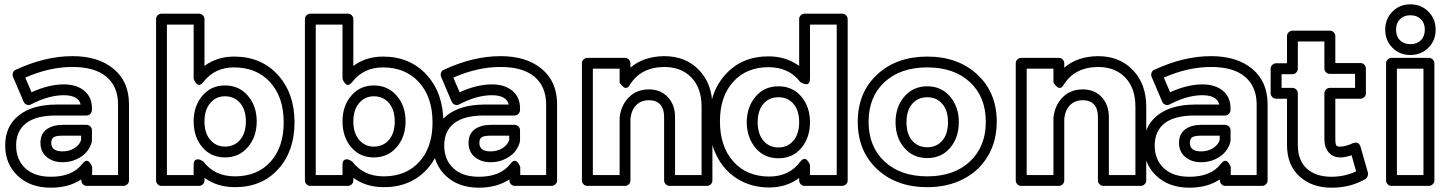

<svg xmlns="http://www.w3.org/2000/svg" viewBox="-20 -830 6623 883"><path d="M3.9 -161.1Q3.9 -249.5 65.9 -298.8Q127.9 -348.1 235.8 -349.1H351.1Q340.8 -392.1 272.9 -392.1Q204.6 -392.1 123 -350.1Q114.7 -345.2 104.2 -348.1Q93.8 -351.1 88.9 -361.8L40 -476.1Q36.1 -485.4 39.6 -495.4Q43 -505.4 51.8 -508.8Q187 -571.8 313 -571.8Q432.1 -571.8 502.4 -513.4Q572.8 -455.1 573.2 -352.1V0Q573.2 10.7 565.2 17.8Q557.1 24.9 547.9 24.9H378.9Q368.2 24.9 361.1 17.1Q354 9.3 354 0V-4.9Q295.9 33.2 213.9 33.2Q119.6 33.2 61.8 -21.2Q3.9 -75.7 3.9 -161.1ZM213.9 -17.1Q313.5 -17.1 358.9 -77.1Q366.7 -87.4 374.3 -89.8Q381.8 -92.3 387 -87.9Q392.1 -83.5 396 -77.9Q399.9 -72.3 401.9 -67.4L403.8 -62V-24.9H522.9V-352.1Q522 -433.1 468.8 -477.5Q415.5 -522 313 -522Q207 -522 96.2 -473.1L125 -405.8Q205.1 -441.9 272.9 -441.9Q332.5 -441.9 367.7 -412.6Q402.8 -383.3 402.8 -332V-324.2Q402.8 -314.9 395.8 -306.9Q388.7 -298.8 377.9 -298.8H235.8Q143.6 -298.3 98.9 -262.5Q54.2 -226.6 54.2 -161.1Q54.2 -95.7 96.2 -56.4Q138.2 -17.1 213.9 -17.1ZM166 -172.9Q166 -214.4 194.3 -235.1Q222.7 -255.9 269 -255.9H377.9Q387.2 -255.9 395 -248.8Q402.8 -241.7 402.8 -231V-183.1Q402.8 -182.1 402.3 -179.9Q401.9 -177.7 401.9 -176.8Q390.6 -134.3 352.8 -109.1Q314.9 -84 267.1 -84Q223.1 -84 194.6 -108.2Q166 -132.3 166 -172.9ZM215.8 -172.9Q215.8 -133.8 267.1 -133.8Q299.3 -133.8 322.8 -148.9Q346.2 -164.1 353 -186V-206.1H269Q236.8 -206.1 226.3 -198.5Q215.8 -190.9 215.8 -172.9Z M697.8 0V-742.2Q697.8 -752.9 705.6 -760Q713.4 -767.1 722.7 -767.1H895.5Q906.2 -767.1 913.3 -759.3Q920.4 -751.5 920.4 -742.2V-526.9Q978.5 -569.8 1056.6 -569.8Q1181.2 -569.8 1257.8 -485.6Q1334.5 -401.4 1334.5 -267.1Q1334.5 -134.8 1259.3 -52Q1184.1 30.8 1060.5 30.8Q979 30.8 920.4 -12.2V0Q920.4 10.7 912.6 17.8Q904.8 24.9 895.5 24.9H722.7Q711.9 24.9 704.8 17.1Q697.8 9.3 697.8 0ZM747.6 -24.9H870.6V-71.8Q870.6 -92.3 881.8 -95.9Q893.1 -99.6 904.3 -93.3L915.5 -86.9Q966.8 -19 1060.5 -19Q1163.1 -19 1223.9 -85.9Q1284.7 -152.8 1284.7 -267.1Q1284.7 -383.3 1222.4 -451.7Q1160.2 -520 1056.6 -520Q967.3 -520 915.5 -453.1Q907.7 -442.9 900.1 -440.4Q892.6 -438 887.5 -442.1Q882.3 -446.3 878.4 -451.9Q874.5 -457.5 872.6 -462.9L870.6 -467.8V-716.8H747.6ZM870.6 -272Q870.6 -342.3 910.6 -389.6Q950.7 -437 1014.6 -437Q1079.6 -437 1120.1 -389.6Q1160.6 -342.3 1160.6 -272Q1160.6 -201.2 1120.1 -153.6Q1079.6 -106 1014.6 -106Q950.2 -106 910.4 -153.1Q870.6 -200.2 870.6 -272ZM920.4 -272Q920.4 -217.8 947 -186.8Q973.6 -155.8 1014.6 -155.8Q1057.6 -155.8 1084.2 -186.8Q1110.8 -217.8 1110.8 -272Q1110.8 -325.2 1084.2 -356.2Q1057.6 -387.2 1014.6 -387.2Q973.6 -387.2 947 -356Q920.4 -324.7 920.4 -272Z M1382.3 0V-742.2Q1382.3 -752.9 1390.1 -760Q1397.9 -767.1 1407.2 -767.1H1580.1Q1590.8 -767.1 1597.9 -759.3Q1605 -751.5 1605 -742.2V-526.9Q1663.1 -569.8 1741.2 -569.8Q1865.7 -569.8 1942.4 -485.6Q2019 -401.4 2019 -267.1Q2019 -134.8 1943.8 -52Q1868.7 30.8 1745.1 30.8Q1663.6 30.8 1605 -12.2V0Q1605 10.7 1597.2 17.8Q1589.4 24.9 1580.1 24.9H1407.2Q1396.5 24.9 1389.4 17.1Q1382.3 9.3 1382.3 0ZM1432.1 -24.9H1555.2V-71.8Q1555.2 -92.3 1566.4 -95.9Q1577.6 -99.6 1588.9 -93.3L1600.1 -86.9Q1651.4 -19 1745.1 -19Q1847.7 -19 1908.4 -85.9Q1969.2 -152.8 1969.2 -267.1Q1969.2 -383.3 1907 -451.7Q1844.7 -520 1741.2 -520Q1651.9 -520 1600.1 -453.1Q1592.3 -442.9 1584.7 -440.4Q1577.1 -438 1572 -442.1Q1566.9 -446.3 1563 -451.9Q1559.1 -457.5 1557.1 -462.9L1555.2 -467.8V-716.8H1432.1ZM1555.2 -272Q1555.2 -342.3 1595.2 -389.6Q1635.3 -437 1699.2 -437Q1764.2 -437 1804.7 -389.6Q1845.2 -342.3 1845.2 -272Q1845.2 -201.2 1804.7 -153.6Q1764.2 -106 1699.2 -106Q1634.8 -106 1595 -153.1Q1555.2 -200.2 1555.2 -272ZM1605 -272Q1605 -217.8 1631.6 -186.8Q1658.2 -155.8 1699.2 -155.8Q1742.2 -155.8 1768.8 -186.8Q1795.4 -217.8 1795.4 -272Q1795.4 -325.2 1768.8 -356.2Q1742.2 -387.2 1699.2 -387.2Q1658.2 -387.2 1631.6 -356Q1605 -324.7 1605 -272Z M1972.7 -161.1Q1972.7 -249.5 2034.7 -298.8Q2096.7 -348.1 2204.6 -349.1H2319.8Q2309.6 -392.1 2241.7 -392.1Q2173.3 -392.1 2091.8 -350.1Q2083.5 -345.2 2073 -348.1Q2062.5 -351.1 2057.6 -361.8L2008.8 -476.1Q2004.9 -485.4 2008.3 -495.4Q2011.7 -505.4 2020.5 -508.8Q2155.8 -571.8 2281.7 -571.8Q2400.9 -571.8 2471.2 -513.4Q2541.5 -455.1 2542 -352.1V0Q2542 10.7 2533.9 17.8Q2525.9 24.9 2516.6 24.9H2347.7Q2336.9 24.9 2329.8 17.1Q2322.8 9.3 2322.8 0V-4.9Q2264.6 33.2 2182.6 33.2Q2088.4 33.2 2030.5 -21.2Q1972.7 -75.7 1972.7 -161.1ZM2182.6 -17.1Q2282.2 -17.1 2327.6 -77.1Q2335.4 -87.4 2343 -89.8Q2350.6 -92.3 2355.7 -87.9Q2360.8 -83.5 2364.7 -77.9Q2368.7 -72.3 2370.6 -67.4L2372.6 -62V-24.9H2491.7V-352.1Q2490.7 -433.1 2437.5 -477.5Q2384.3 -522 2281.7 -522Q2175.8 -522 2064.9 -473.1L2093.8 -405.8Q2173.8 -441.9 2241.7 -441.9Q2301.3 -441.9 2336.4 -412.6Q2371.6 -383.3 2371.6 -332V-324.2Q2371.6 -314.9 2364.5 -306.9Q2357.4 -298.8 2346.7 -298.8H2204.6Q2112.3 -298.3 2067.6 -262.5Q2022.9 -226.6 2022.9 -161.1Q2022.9 -95.7 2064.9 -56.4Q2106.9 -17.1 2182.6 -17.1ZM2134.8 -172.9Q2134.8 -214.4 2163.1 -235.1Q2191.4 -255.9 2237.8 -255.9H2346.7Q2356 -255.9 2363.8 -248.8Q2371.6 -241.7 2371.6 -231V-183.1Q2371.6 -182.1 2371.1 -179.9Q2370.6 -177.7 2370.6 -176.8Q2359.4 -134.3 2321.5 -109.1Q2283.7 -84 2235.8 -84Q2191.9 -84 2163.3 -108.2Q2134.8 -132.3 2134.8 -172.9ZM2184.6 -172.9Q2184.6 -133.8 2235.8 -133.8Q2268.1 -133.8 2291.5 -148.9Q2314.9 -164.1 2321.8 -186V-206.1H2237.8Q2205.6 -206.1 2195.1 -198.5Q2184.6 -190.9 2184.6 -172.9Z M2656.2 0V-539.1Q2656.2 -549.8 2664.1 -556.9Q2671.9 -564 2681.2 -564H2854.5Q2865.2 -564 2872.3 -556.2Q2879.4 -548.3 2879.4 -539.1V-519Q2939 -570.3 3034.2 -571.8Q3133.8 -571.8 3195.1 -507.6Q3256.3 -443.4 3256.3 -339.8V0Q3256.3 10.7 3248.5 17.8Q3240.7 24.9 3231.4 24.9H3059.6Q3048.8 24.9 3041.5 17.1Q3034.2 9.3 3034.2 0V-292Q3034.2 -330.1 3016.1 -349.6Q2998 -369.1 2964.4 -369.1Q2928.7 -369.1 2906.2 -346.7Q2883.8 -324.2 2879.4 -284.2V0Q2879.4 10.7 2871.6 17.8Q2863.8 24.9 2854.5 24.9H2681.2Q2670.4 24.9 2663.3 17.1Q2656.2 9.3 2656.2 0ZM2706.5 -24.9H2829.6V-285.2V-288.1Q2835.4 -345.2 2871.6 -382.1Q2907.7 -418.9 2964.4 -418.9Q3018.1 -418.9 3051.3 -383.5Q3084.5 -348.1 3084.5 -292V-24.9H3206.5V-339.8Q3206.5 -424.8 3159.9 -473.4Q3113.3 -522 3034.2 -522Q2925.3 -520.5 2875.5 -438Q2869.6 -428.2 2862.8 -426.3Q2856 -424.3 2850.3 -428Q2844.7 -431.6 2839.8 -436.8Q2835 -441.9 2832 -446.3L2829.6 -451.2V-514.2H2706.5Z M3241.2 -272Q3241.2 -404.3 3316.4 -487.5Q3391.6 -570.8 3514.2 -570.8Q3595.2 -570.8 3655.3 -526.9V-742.2Q3655.3 -752.9 3663.1 -760Q3670.9 -767.1 3680.2 -767.1H3853Q3863.8 -767.1 3871.1 -759.3Q3878.4 -751.5 3878.4 -742.2V0Q3878.4 10.7 3870.4 17.8Q3862.3 24.9 3853 24.9H3680.2Q3669.4 24.9 3662.4 17.1Q3655.3 9.3 3655.3 0V-11.2Q3595.7 32.2 3518.1 32.2Q3436 32.2 3372.8 -6.6Q3309.6 -45.4 3275.4 -114.5Q3241.2 -183.6 3241.2 -272ZM3291 -272Q3291 -155.8 3352.8 -86.9Q3414.6 -18.1 3518.1 -18.1Q3608.9 -18.1 3660.2 -85.9Q3668 -96.2 3675.5 -98.6Q3683.1 -101.1 3688.2 -96.7Q3693.4 -92.3 3697.3 -86.7Q3701.2 -81.1 3703.1 -76.2L3705.1 -70.8V-24.9H3828.1V-716.8H3705.1V-467.8Q3705.1 -455.1 3700.4 -448.7Q3695.8 -442.4 3689.2 -442.6Q3682.6 -442.9 3676 -445.1Q3669.4 -447.3 3665 -450.2L3660.2 -453.1Q3608.9 -521 3514.2 -521Q3413.1 -521 3352.1 -453.9Q3291 -386.7 3291 -272ZM3414.1 -268.1Q3415 -338.9 3455.1 -386Q3495.1 -433.1 3560.1 -433.1Q3625 -433.1 3665 -386Q3705.1 -338.9 3705.1 -268.1Q3705.1 -196.8 3665.3 -149.4Q3625.5 -102.1 3560.1 -102.1Q3494.6 -102.1 3454.8 -149.4Q3415 -196.8 3414.1 -268.1ZM3464.4 -268.1Q3464.8 -213.4 3491.2 -182.6Q3517.6 -151.9 3560.1 -151.9Q3602.5 -151.9 3628.9 -183.1Q3655.3 -214.4 3655.3 -268.1Q3655.3 -321.8 3629.2 -352.3Q3603 -382.8 3560.1 -382.8Q3517.1 -382.8 3491 -352.5Q3464.8 -322.3 3464.4 -268.1Z M3924.8 -270Q3924.8 -404.3 4013.9 -487.1Q4103 -569.8 4244.6 -569.8Q4385.7 -569.8 4474.9 -487.1Q4564 -404.3 4564 -270Q4564 -181.2 4523.4 -112.5Q4482.9 -43.9 4410.4 -6.6Q4337.9 30.8 4244.6 30.8Q4102.5 30.8 4013.7 -52.2Q3924.8 -135.3 3924.8 -270ZM4244.6 -19Q4367.7 -19 4440.7 -87.4Q4513.7 -155.8 4513.7 -270Q4513.7 -384.3 4440.9 -452.1Q4368.2 -520 4244.6 -520Q4120.6 -520 4047.6 -452.1Q3974.6 -384.3 3974.6 -270Q3974.6 -155.8 4047.9 -87.4Q4121.1 -19 4244.6 -19ZM4098.6 -268.1Q4098.6 -338.9 4139.2 -386Q4179.7 -433.1 4244.6 -433.1Q4309.1 -433.1 4349.4 -386Q4389.6 -338.9 4389.6 -268.1Q4389.6 -196.8 4349.4 -149.9Q4309.1 -103 4244.6 -103Q4179.7 -103 4139.2 -149.7Q4098.6 -196.3 4098.6 -268.1ZM4148.9 -268.1Q4148.9 -213.4 4175.3 -183.1Q4201.7 -152.8 4244.6 -152.8Q4287.1 -152.8 4313.5 -183.3Q4339.8 -213.9 4339.8 -268.1Q4339.8 -321.8 4313.5 -352.3Q4287.1 -382.8 4244.6 -382.8Q4201.7 -382.8 4175.3 -352.3Q4148.9 -321.8 4148.9 -268.1Z M4651.4 0V-539.1Q4651.4 -549.8 4659.2 -556.9Q4667 -564 4676.3 -564H4849.6Q4860.4 -564 4867.4 -556.2Q4874.5 -548.3 4874.5 -539.1V-519Q4934.1 -570.3 5029.3 -571.8Q5128.9 -571.8 5190.2 -507.6Q5251.5 -443.4 5251.5 -339.8V0Q5251.5 10.7 5243.7 17.8Q5235.8 24.9 5226.6 24.9H5054.7Q5043.9 24.9 5036.6 17.1Q5029.3 9.3 5029.3 0V-292Q5029.3 -330.1 5011.2 -349.6Q4993.2 -369.1 4959.5 -369.1Q4923.8 -369.1 4901.4 -346.7Q4878.9 -324.2 4874.5 -284.2V0Q4874.5 10.7 4866.7 17.8Q4858.9 24.9 4849.6 24.9H4676.3Q4665.5 24.9 4658.4 17.1Q4651.4 9.3 4651.4 0ZM4701.7 -24.9H4824.7V-285.2V-288.1Q4830.6 -345.2 4866.7 -382.1Q4902.8 -418.9 4959.5 -418.9Q5013.2 -418.9 5046.4 -383.5Q5079.6 -348.1 5079.6 -292V-24.9H5201.7V-339.8Q5201.7 -424.8 5155 -473.4Q5108.4 -522 5029.3 -522Q4920.4 -520.5 4870.6 -438Q4864.7 -428.2 4857.9 -426.3Q4851.1 -424.3 4845.5 -428Q4839.8 -431.6 4835 -436.8Q4830.1 -441.9 4827.1 -446.3L4824.7 -451.2V-514.2H4701.7Z M5240.2 -161.1Q5240.2 -249.5 5302.2 -298.8Q5364.3 -348.1 5472.2 -349.1H5587.4Q5577.1 -392.1 5509.3 -392.1Q5440.9 -392.1 5359.4 -350.1Q5351.1 -345.2 5340.6 -348.1Q5330.1 -351.1 5325.2 -361.8L5276.4 -476.1Q5272.5 -485.4 5275.9 -495.4Q5279.3 -505.4 5288.1 -508.8Q5423.3 -571.8 5549.3 -571.8Q5668.5 -571.8 5738.8 -513.4Q5809.1 -455.1 5809.6 -352.1V0Q5809.6 10.7 5801.5 17.8Q5793.5 24.9 5784.2 24.9H5615.2Q5604.5 24.9 5597.4 17.1Q5590.3 9.3 5590.3 0V-4.9Q5532.2 33.2 5450.2 33.2Q5356 33.2 5298.1 -21.2Q5240.2 -75.7 5240.2 -161.1ZM5450.2 -17.1Q5549.8 -17.1 5595.2 -77.1Q5603 -87.4 5610.6 -89.8Q5618.2 -92.3 5623.3 -87.9Q5628.4 -83.5 5632.3 -77.9Q5636.2 -72.3 5638.2 -67.4L5640.1 -62V-24.9H5759.3V-352.1Q5758.3 -433.1 5705.1 -477.5Q5651.9 -522 5549.3 -522Q5443.4 -522 5332.5 -473.1L5361.3 -405.8Q5441.4 -441.9 5509.3 -441.9Q5568.8 -441.9 5604 -412.6Q5639.2 -383.3 5639.2 -332V-324.2Q5639.2 -314.9 5632.1 -306.9Q5625 -298.8 5614.3 -298.8H5472.2Q5379.9 -298.3 5335.2 -262.5Q5290.5 -226.6 5290.5 -161.1Q5290.5 -95.7 5332.5 -56.4Q5374.5 -17.1 5450.2 -17.1ZM5402.3 -172.9Q5402.3 -214.4 5430.7 -235.1Q5459 -255.9 5505.4 -255.9H5614.3Q5623.5 -255.9 5631.3 -248.8Q5639.2 -241.7 5639.2 -231V-183.1Q5639.2 -182.1 5638.7 -179.9Q5638.2 -177.7 5638.2 -176.8Q5627 -134.3 5589.1 -109.1Q5551.3 -84 5503.4 -84Q5459.5 -84 5430.9 -108.2Q5402.3 -132.3 5402.3 -172.9ZM5452.1 -172.9Q5452.1 -133.8 5503.4 -133.8Q5535.6 -133.8 5559.1 -148.9Q5582.5 -164.1 5589.4 -186V-206.1H5505.4Q5473.1 -206.1 5462.6 -198.5Q5452.1 -190.9 5452.1 -172.9Z M5823.7 -400.9V-514.2Q5823.7 -524.9 5831.8 -532Q5839.8 -539.1 5849.1 -539.1H5898.9V-664.1Q5898.9 -674.8 5906.7 -681.9Q5914.6 -689 5923.8 -689H6095.7Q6106.4 -689 6113.8 -681.2Q6121.1 -673.3 6121.1 -664.1V-540H6236.8Q6247.6 -540 6254.6 -532.2Q6261.7 -524.4 6261.7 -515.1V-400.9Q6261.7 -390.1 6253.9 -383.1Q6246.1 -376 6236.8 -376H6121.1V-189.9Q6121.1 -166.5 6126.2 -160.6Q6131.3 -154.8 6146 -155.8Q6167.5 -155.8 6203.1 -171.9Q6208 -173.3 6214.4 -174.1Q6220.7 -174.8 6227.3 -170.2Q6233.9 -165.5 6236.8 -155.8L6271 -36.1Q6272.9 -27.8 6269.5 -19.3Q6266.1 -10.7 6259.8 -6.8Q6191.9 33.2 6103 33.2Q6013.7 33.2 5956.3 -18.8Q5898.9 -70.8 5898.9 -163.1V-376H5849.1Q5838.4 -376 5831.1 -383.8Q5823.7 -391.6 5823.7 -400.9ZM5874 -425.8H5923.8Q5933.1 -425.8 5940.9 -418.7Q5948.7 -411.6 5948.7 -400.9V-163.1Q5948.7 -91.8 5990.2 -54.4Q6031.7 -17.1 6103 -17.1Q6164.1 -17.1 6216.8 -42L6195.8 -116.2Q6166 -106 6146 -106Q6111.8 -105.5 6091.3 -128.4Q6070.8 -151.4 6070.8 -189.9V-400.9Q6070.8 -410.2 6077.9 -418Q6085 -425.8 6095.7 -425.8H6211.9V-490.2H6095.7Q6086.4 -490.2 6078.6 -497.3Q6070.8 -504.4 6070.8 -515.1V-639.2H5948.7V-514.2Q5948.7 -504.9 5941.7 -496.8Q5934.6 -488.8 5923.8 -488.8H5874Z M6350.6 -693.8Q6350.6 -743.2 6383.8 -776.6Q6417 -810.1 6466.3 -810.1Q6515.6 -810.1 6549.1 -776.6Q6582.5 -743.2 6582.5 -693.8Q6582.5 -643.6 6549.1 -610.4Q6515.6 -577.1 6466.3 -577.1Q6417 -577.1 6383.8 -610.4Q6350.6 -643.6 6350.6 -693.8ZM6354.5 0V-539.1Q6354.5 -549.8 6362.3 -556.9Q6370.1 -564 6379.4 -564H6551.3Q6562 -564 6569.3 -556.2Q6576.7 -548.3 6576.7 -539.1V0Q6576.7 10.7 6568.6 17.8Q6560.5 24.9 6551.3 24.9H6379.4Q6368.7 24.9 6361.6 17.1Q6354.5 9.3 6354.5 0ZM6400.4 -693.8Q6400.4 -663.1 6418.2 -645Q6436 -627 6466.3 -627Q6496.6 -627 6514.6 -645Q6532.7 -663.1 6532.7 -693.8Q6532.7 -723.6 6514.6 -741.7Q6496.6 -759.8 6466.3 -759.8Q6436.5 -759.8 6418.5 -741.7Q6400.4 -723.6 6400.4 -693.8ZM6404.3 -24.9H6526.4V-514.2H6404.3Z"/></svg>

Font: Trueno Bold Outline
Style: Regular
Weight: 700
Width: 6
Designer: Julieta Ulanovsky
Foundry: Julieta Ulanovsky
Version: Version 3.001b | FøM Fix